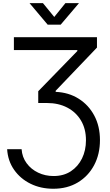

<svg xmlns="http://www.w3.org/2000/svg" viewBox="-20 -959 681 1194"><path d="M24.4 -31.2H114.3Q117.7 18.1 145.5 55.9Q173.3 93.8 217.3 114.7Q261.2 135.7 313.5 135.7Q375.5 135.7 420.4 106.2Q465.3 76.7 490 26.4Q514.6 -23.9 514.6 -86.9Q514.6 -157.7 483.6 -209.7Q452.6 -261.7 398.2 -290Q343.8 -318.4 272.5 -318.4H217.8V-391.6L460.9 -641.6V-647.5H66.4V-727.5H583V-663.1L326.2 -394.5V-387.7Q407.2 -384.3 469.2 -345.2Q531.2 -306.2 566.4 -240Q601.6 -173.8 601.6 -87.9Q601.6 0 565.2 68.4Q528.8 136.7 463.6 175.8Q398.4 214.8 311.5 214.8Q233.4 214.8 170.2 183.8Q106.9 152.8 67.9 97.2Q28.8 41.5 24.4 -31.2ZM247.1 -939.5 317.4 -853.5 386.7 -939.5H470.7V-939L357.4 -805.7H276.4L164.1 -939V-939.5Z"/></svg>

Font: Inter Display
Style: Regular
Weight: 400
Designer: Rasmus Andersson
Foundry: rsms
Version: Version 4.001;git-9221beed3